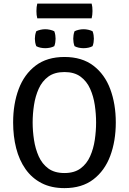

<svg xmlns="http://www.w3.org/2000/svg" viewBox="-20 -1004 697 1038"><path d="M156.5 -342Q156.5 -296 163.8 -248Q171 -200 189.2 -159Q207.5 -118 241.2 -93.2Q275 -68.5 328.5 -68.5Q381.5 -68.5 415.2 -93.2Q449 -118 467.2 -159Q485.5 -200 492.5 -248Q499.5 -296 499.5 -342Q499.5 -388 492.5 -435.8Q485.5 -483.5 467.2 -524.2Q449 -565 415.2 -589.8Q381.5 -614.5 328.5 -614.5Q275 -614.5 241.2 -589.8Q207.5 -565 189.2 -524.2Q171 -483.5 163.8 -435.8Q156.5 -388 156.5 -342ZM51 -342Q51 -442.5 81 -522.5Q111 -602.5 172.5 -649.2Q234 -696 328.5 -696Q423 -696 484.8 -649Q546.5 -602 576.2 -521.8Q606 -441.5 606 -342Q606 -241.5 576 -161.2Q546 -81 484.5 -34Q423 13 328.5 13Q257 13 204.8 -14Q152.5 -41 118.2 -89.5Q84 -138 67.5 -202.5Q51 -267 51 -342ZM432 -743.5Q419 -743.5 405.8 -746.2Q392.5 -749 383 -754.5Q379 -765 377.5 -775.5Q376 -786 376 -794.5Q376 -803.5 377.5 -814Q379 -824.5 383 -835Q392.5 -840 405.8 -843Q419 -846 432 -846Q444.5 -846 457.8 -843Q471 -840 480.5 -835Q484.5 -824.5 486 -814Q487.5 -803.5 487.5 -794.5Q487.5 -786 486 -775.5Q484.5 -765 480.5 -754.5Q471 -749 457.8 -746.2Q444.5 -743.5 432 -743.5ZM224.5 -743.5Q212 -743.5 198.8 -746.2Q185.5 -749 176 -754.5Q172 -765 170.2 -775.5Q168.5 -786 168.5 -794.5Q168.5 -803.5 170.2 -814Q172 -824.5 176 -835Q185.5 -840 198.8 -843Q212 -846 224.5 -846Q237 -846 250.5 -843Q264 -840 273.5 -835Q277.5 -824.5 279 -814Q280.5 -803.5 280.5 -794.5Q280.5 -786 279 -775.5Q277.5 -765 273.5 -754.5Q264 -749 250.5 -746.2Q237 -743.5 224.5 -743.5ZM181.5 -905Q179 -914.5 178 -923.5Q177 -932.5 177 -944Q177 -956 178 -965.2Q179 -974.5 181.5 -984.5H475.5Q478 -974.5 479 -965.8Q480 -957 480 -944.5Q480 -922.5 475.5 -905Z"/></svg>

Font: Signika Negative Light
Style: Regular
Weight: 400
Version: Version 2.001